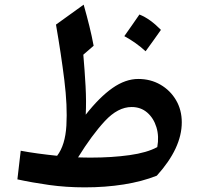

<svg xmlns="http://www.w3.org/2000/svg" viewBox="-20 -788 849 819"><path d="M569.8 -451.2Q622.1 -451.2 664.1 -427Q706.1 -402.8 730.7 -361.1Q755.4 -319.3 755.4 -266.1Q755.4 -156.2 648.9 -38.6Q586.4 -13.7 507.8 -1.2Q429.2 11.2 341.8 11.2Q262.2 11.2 189.2 1Q116.2 -9.3 54.2 -22.9L68.4 -145Q101.6 -138.7 141.4 -133.3Q181.2 -127.9 223.6 -123.5Q258.3 -168.9 263.2 -252.4Q268.1 -335.9 254.4 -446.5Q240.7 -557.1 218.8 -683.1L336.9 -768.1Q351.1 -717.8 361.3 -676.3Q371.6 -634.8 379.4 -592.8L335.4 -554.7Q341.3 -487.3 345 -420.7Q348.6 -354 345.7 -298.8Q404.3 -373.5 459.7 -412.4Q515.1 -451.2 569.8 -451.2ZM541.5 -331.5Q482.9 -331.5 427.2 -271.5Q371.6 -211.4 313 -116.7Q326.7 -116.2 340.3 -116Q354 -115.7 367.2 -115.7Q457 -115.7 532.2 -126.2Q607.4 -136.7 650.9 -160.6Q659.2 -206.5 647.2 -245.4Q635.3 -284.2 607.9 -307.9Q580.6 -331.5 541.5 -331.5ZM574.7 -726.1Q598.1 -716.8 621.1 -700.2Q644 -683.6 666.5 -660.6Q650.9 -638.2 634.5 -615.5Q618.2 -592.8 601.1 -569.3Q560.1 -606.9 510.3 -633.8Q526.9 -657.2 542.7 -679.9Q558.6 -702.6 574.7 -726.1Z"/></svg>

Font: Pinar SemiBold
Style: Regular
Weight: 600
Designer: Amin Abedi
Version: Version 3.000